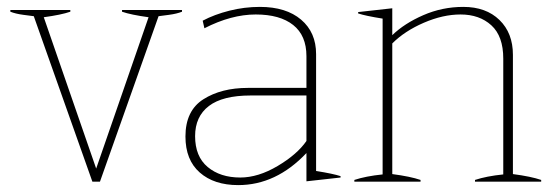

<svg xmlns="http://www.w3.org/2000/svg" viewBox="-20 -527 1610 557"><path d="M78 -480Q70 -481 47.5 -484Q25 -487 10 -493V-498H184V-493Q158 -484 107 -477L259 -38L411 -477Q360 -484 334 -493V-498H508V-493Q493 -487 470.5 -484Q448 -481 440 -480L270 0H248Z M518 -131Q518 -206 570 -239Q622 -272 699 -272H869V-364Q869 -424 830.5 -454.5Q792 -485 722 -485Q651 -485 573 -445L568 -467Q602 -485 645.5 -496Q689 -507 734 -507Q810 -507 853.5 -470Q897 -433 897 -370V-31Q947 -23 968 -16V-12L869 -1V-83Q781 10 671 10Q601 10 559.5 -26.5Q518 -63 518 -131ZM869 -118V-250H707Q626 -250 586 -219.5Q546 -189 546 -132Q546 -73 582.5 -42.5Q619 -12 677 -12Q729 -12 785.5 -45.5Q842 -79 869 -118Z M1550 -5V0H1358V-5Q1391 -16 1440 -21V-357Q1440 -422 1405.5 -453.5Q1371 -485 1316 -485Q1265 -485 1209.5 -461Q1154 -437 1118 -401V-22Q1171 -15 1200 -5V0H1008V-5Q1041 -16 1090 -21V-473Q1040 -481 1019 -488V-492L1118 -503V-425Q1153 -459 1208 -483Q1263 -507 1324 -507Q1390 -507 1429 -469Q1468 -431 1468 -368V-22Q1521 -15 1550 -5Z"/></svg>

Font: Trirong Thin
Style: Regular
Weight: 250
Designer: Katatrad Team
Foundry: CadsonDemak
Version: Version 1.001